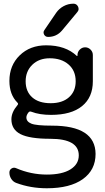

<svg xmlns="http://www.w3.org/2000/svg" viewBox="-20 -800 559 1027"><path d="M117.2 -365.2Q117.2 -310.5 152.3 -279.3Q187.5 -248 251 -248Q313.5 -248 349.1 -279.8Q384.8 -311.5 384.8 -365.2Q384.8 -421.9 346.7 -455.1Q308.6 -488.3 246.1 -488.3Q188.5 -488.3 152.8 -453.6Q117.2 -418.9 117.2 -365.2ZM230.5 133.8Q312.5 133.8 356.9 106Q401.4 78.1 401.4 31.2Q401.4 -57.6 249 -57.6Q138.7 -57.6 89.8 -82.5Q41 -107.4 41 -162.1Q41 -199.2 73.2 -237.3Q80.1 -244.1 73.2 -251Q30.3 -293.9 30.3 -367.2Q30.3 -450.2 85.4 -503.9Q140.6 -557.6 226.6 -557.6Q331.1 -557.6 390.6 -501Q391.6 -500 393.1 -500.5Q394.5 -501 394.5 -502V-505.9Q394.5 -522.5 406.7 -534.7Q418.9 -546.9 435.5 -546.9Q452.1 -546.9 464.4 -534.7Q476.6 -522.5 476.6 -505.9V-365.2Q476.6 -279.3 418.9 -232.4Q361.3 -185.5 252.9 -185.5Q191.4 -185.5 148.4 -202.1Q138.7 -206.1 132.8 -199.2Q121.1 -184.6 121.1 -171.9Q121.1 -149.4 147.5 -138.7Q173.8 -127.9 257.8 -127.9Q490.2 -127.9 491.2 23.4Q491.2 109.4 422.9 158.2Q354.5 207 230.5 207Q143.6 207 67.4 178.7Q50.8 172.9 40.5 157.2Q30.3 141.6 30.3 123Q30.3 108.4 42 101.1Q53.7 93.8 66.4 99.6Q145.5 133.8 230.5 133.8ZM373 -780.3Q389.6 -780.3 397.5 -764.6Q400.4 -757.8 400.4 -752Q400.4 -743.2 393.6 -735.4L311.5 -636.7Q282.2 -602.5 237.3 -602.5Q222.7 -602.5 215.8 -615.2Q212.9 -621.1 212.9 -627Q212.9 -632.8 217.8 -639.6L280.3 -731.4Q295.9 -753.9 320.3 -767.1Q344.7 -780.3 373 -780.3Z"/></svg>

Font: Gen Jyuu GothicX Regular
Style: Regular
Weight: 400
Designer: [Source Han Sans]
Ryoko NISHIZUKA  (kana & ideographs); Paul D. Hunt (Latin, Greek & Cyrillic); Wenlong ZHANG  (bopomofo
Version: Version 1.002.20150607